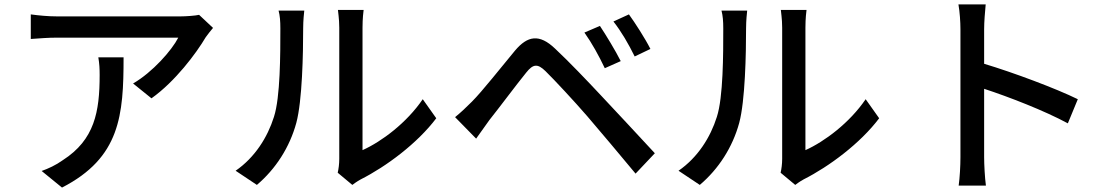

<svg xmlns="http://www.w3.org/2000/svg" viewBox="-20 -802 5030 867"><path d="M942 -676 879 -735C863 -731 818 -728 796 -728C739 -728 291 -728 237 -728C197 -728 156 -732 119 -737V-626C162 -629 197 -632 237 -632C290 -632 720 -632 785 -632C756 -575 669 -476 581 -425L664 -358C771 -434 866 -561 909 -634C917 -646 933 -665 942 -676ZM538 -543H424C429 -514 430 -490 430 -463C430 -297 407 -171 264 -79C232 -56 197 -40 168 -30L260 45C523 -90 538 -282 538 -543Z M1505 -22 1571 33C1579 27 1591 18 1609 8C1724 -50 1865 -155 1950 -268L1889 -354C1817 -248 1704 -163 1617 -124C1617 -167 1617 -607 1617 -677C1617 -718 1621 -751 1622 -757H1506C1506 -751 1512 -718 1512 -677C1512 -607 1512 -134 1512 -85C1512 -62 1509 -39 1505 -22ZM1044 -31 1140 33C1225 -39 1288 -137 1318 -247C1345 -347 1349 -560 1349 -674C1349 -709 1353 -746 1354 -754H1238C1244 -731 1246 -707 1246 -673C1246 -558 1246 -363 1217 -274C1188 -182 1131 -91 1044 -31Z M2689 -685 2619 -655C2653 -607 2684 -551 2711 -494L2783 -526C2760 -572 2715 -646 2689 -685ZM2820 -737 2750 -705C2786 -659 2818 -604 2846 -547L2917 -581C2894 -627 2847 -700 2820 -737ZM2035 -273 2130 -176C2146 -199 2169 -231 2190 -260C2234 -315 2312 -420 2356 -474C2387 -513 2407 -516 2443 -481C2483 -442 2574 -344 2632 -277C2694 -205 2780 -102 2850 -18L2937 -110C2860 -193 2759 -302 2691 -374C2632 -437 2550 -523 2487 -582C2415 -651 2362 -640 2306 -574C2241 -496 2158 -390 2111 -343C2083 -315 2063 -296 2035 -273Z M3505 -22 3571 33C3579 27 3591 18 3609 8C3724 -50 3865 -155 3950 -268L3889 -354C3817 -248 3704 -163 3617 -124C3617 -167 3617 -607 3617 -677C3617 -718 3621 -751 3622 -757H3506C3506 -751 3512 -718 3512 -677C3512 -607 3512 -134 3512 -85C3512 -62 3509 -39 3505 -22ZM3044 -31 3140 33C3225 -39 3288 -137 3318 -247C3345 -347 3349 -560 3349 -674C3349 -709 3353 -746 3354 -754H3238C3244 -731 3246 -707 3246 -673C3246 -558 3246 -363 3217 -274C3188 -182 3131 -91 3044 -31Z M4317 -92C4317 -53 4314 1 4309 36H4432C4427 0 4424 -61 4424 -92V-401C4534 -365 4697 -302 4802 -245L4847 -354C4747 -403 4557 -474 4424 -514V-670C4424 -705 4428 -749 4431 -782H4308C4314 -748 4317 -702 4317 -670C4317 -586 4317 -156 4317 -92Z"/></svg>

Font: ChiuKong Gothic CL Medium
Style: Regular
Weight: 500
Designer: Ryoko NISHIZUKA 西塚涼子 (kana, bopomofo & ideographs); Paul D. Hunt (Latin, Greek & Cyrillic); Sandoll Communications 산돌커뮤니
Foundry: Adobe
Version: Version 1.300